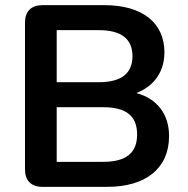

<svg xmlns="http://www.w3.org/2000/svg" viewBox="-20 -725 728 745"><path d="M396 0C546 0 636 -72 636 -197C636 -283 589 -342 509 -364C577 -390 618 -446 618 -522C618 -636 533 -705 385 -705H145C101 -705 77 -681 77 -637V-68C77 -24 101 0 145 0ZM200 -608H363C451 -608 494 -574 494 -507C494 -440 451 -406 363 -406H200ZM200 -309H380C470 -309 512 -275 512 -203C512 -132 470 -97 380 -97H200Z"/></svg>

Font: Nunito
Style: Bold
Weight: 700
Designer: Vernon Adams
Foundry: Vernon Adams
Version: Version 3.602